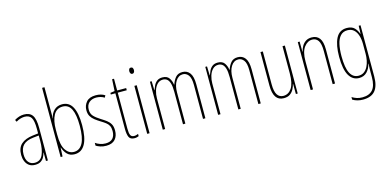

<svg xmlns="http://www.w3.org/2000/svg" viewBox="-87 -1278 4116 2037"><g transform="rotate(-15 1971.0 -259.0)"><path d="M177 -537Q240 -537 268.5 -496.5Q297 -456 297 -358V0H276L275 -93H273Q267 -68 254.5 -44.5Q242 -21 218.5 -5.5Q195 10 157 10Q115 10 89 -9.5Q63 -29 50.5 -61Q38 -93 38 -129Q38 -208 83 -247.5Q128 -287 210 -297L271 -304V-355Q271 -445 249 -478.5Q227 -512 177 -512Q159 -512 135 -506Q111 -500 83 -483L72 -505Q123 -537 177 -537ZM209 -274Q135 -266 99.5 -230.5Q64 -195 64 -129Q64 -73 89 -42.5Q114 -12 157 -12Q220 -12 246 -70Q272 -128 272 -220V-281Z M463 -481Q463 -465 463 -448Q463 -431 462 -418H464Q473 -471 507.5 -504Q542 -537 595 -537Q671 -537 708 -469Q745 -401 745 -269Q745 -130 705.5 -60Q666 10 590 10Q540 10 510 -20Q480 -50 465 -97H463L458 0H437V-760H463ZM595 -512Q528 -512 495.5 -452.5Q463 -393 463 -294V-239Q463 -122 498.5 -69Q534 -16 590 -16Q652 -16 685.5 -77.5Q719 -139 719 -269Q719 -389 689.5 -450.5Q660 -512 595 -512Z M1068 -123Q1068 -63 1035.5 -26.5Q1003 10 937 10Q900 10 871.5 0Q843 -10 826 -21V-52Q848 -36 877 -26Q906 -16 937 -16Q990 -16 1015.5 -44.5Q1041 -73 1041 -125Q1041 -160 1030 -181.5Q1019 -203 998 -219.5Q977 -236 947 -254Q913 -275 886.5 -295.5Q860 -316 844.5 -342.5Q829 -369 829 -408Q829 -461 862 -499Q895 -537 965 -537Q1024 -537 1065 -510L1052 -487Q1036 -499 1012 -505.5Q988 -512 964 -512Q915 -512 885 -485Q855 -458 855 -407Q855 -364 879.5 -337Q904 -310 952 -280Q985 -260 1011 -240.5Q1037 -221 1052.5 -194Q1068 -167 1068 -123Z M1249 -14Q1262 -14 1274.5 -17.5Q1287 -21 1294 -25V0Q1284 4 1273 7Q1262 10 1248 10Q1202 10 1187.5 -21Q1173 -52 1173 -112V-503H1123V-521L1171 -528L1178 -656H1199V-527H1298V-503H1199V-108Q1199 -60 1209 -37Q1219 -14 1249 -14Z M1402 -724Q1416 -724 1421.5 -713.5Q1427 -703 1427 -691Q1427 -675 1420 -665.5Q1413 -656 1401 -656Q1388 -656 1382 -666.5Q1376 -677 1376 -690Q1376 -702 1381.5 -713Q1387 -724 1402 -724ZM1414 -527V0H1388V-527Z M1917 -537Q1968 -537 1997.5 -498Q2027 -459 2027 -374V0H2001V-372Q2001 -449 1976.5 -481Q1952 -513 1916 -513Q1867 -513 1837 -465.5Q1807 -418 1807 -341V0H1781V-355Q1781 -417 1770 -451.5Q1759 -486 1740 -499.5Q1721 -513 1697 -513Q1659 -513 1634 -486.5Q1609 -460 1597 -420Q1585 -380 1585 -337V0H1559V-527H1578L1581 -428H1583Q1591 -451 1603 -476.5Q1615 -502 1637.5 -519.5Q1660 -537 1697 -537Q1748 -537 1770.5 -504.5Q1793 -472 1798 -431H1801Q1816 -476 1842 -506.5Q1868 -537 1917 -537Z M2525 -537Q2576 -537 2605.5 -498Q2635 -459 2635 -374V0H2609V-372Q2609 -449 2584.5 -481Q2560 -513 2524 -513Q2475 -513 2445 -465.5Q2415 -418 2415 -341V0H2389V-355Q2389 -417 2378 -451.5Q2367 -486 2348 -499.5Q2329 -513 2305 -513Q2267 -513 2242 -486.5Q2217 -460 2205 -420Q2193 -380 2193 -337V0H2167V-527H2186L2189 -428H2191Q2199 -451 2211 -476.5Q2223 -502 2245.5 -519.5Q2268 -537 2305 -537Q2356 -537 2378.5 -504.5Q2401 -472 2406 -431H2409Q2424 -476 2450 -506.5Q2476 -537 2525 -537Z M3041 -527V0H3021L3020 -112H3018Q3011 -83 2996.5 -55Q2982 -27 2956 -8.5Q2930 10 2887 10Q2773 10 2773 -159V-527H2799V-167Q2799 -87 2822.5 -51Q2846 -15 2889 -15Q2946 -15 2980.5 -67Q3015 -119 3015 -228V-527Z M3337 -537Q3392 -537 3421.5 -498.5Q3451 -460 3451 -375V0H3425V-365Q3425 -445 3401.5 -479Q3378 -513 3337 -513Q3285 -513 3247 -462.5Q3209 -412 3209 -311V0H3183V-527H3203L3204 -415H3206Q3213 -445 3228.5 -473Q3244 -501 3270.5 -519Q3297 -537 3337 -537Z M3722 -537Q3778 -537 3806.5 -507Q3835 -477 3846 -440H3849L3852 -527H3872V35Q3872 138 3829.5 190Q3787 242 3695 242Q3632 242 3582 212V184Q3609 200 3635 208.5Q3661 217 3695 217Q3770 217 3808 174Q3846 131 3846 35V-12Q3846 -35 3846.5 -57.5Q3847 -80 3849 -111H3846Q3835 -60 3801.5 -25Q3768 10 3715 10Q3644 10 3605 -56.5Q3566 -123 3566 -262Q3566 -390 3603 -463.5Q3640 -537 3722 -537ZM3722 -512Q3675 -512 3646 -480.5Q3617 -449 3604.5 -393Q3592 -337 3592 -262Q3592 -135 3623 -75Q3654 -15 3715 -15Q3751 -15 3776 -33.5Q3801 -52 3816.5 -82.5Q3832 -113 3839 -149Q3846 -185 3846 -221V-329Q3846 -378 3833.5 -419.5Q3821 -461 3794 -486.5Q3767 -512 3722 -512Z"/></g></svg>

Font: Noto Sans Gujarati UI ExtraCondensed Thin
Style: Regular
Weight: 100
Width: 2
Designer: Jelle Bosma - Monotype Design Team, Universal Thirst
Foundry: Monotype Imaging Inc.
Version: Version 2.106; ttfautohint (v1.8.4.7-5d5b)